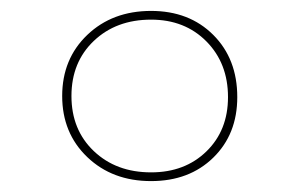

<svg xmlns="http://www.w3.org/2000/svg" viewBox="-20 -536 549 352"><path d="M257 -516Q327 -516 371 -472Q415 -428 415 -358Q415 -290 371 -247Q327 -204 257 -204Q186 -204 140 -248Q94 -292 94 -360Q94 -428 140 -472Q186 -516 257 -516ZM257 -500Q193 -500 152 -461Q111 -422 111 -360Q111 -298 152 -259Q193 -220 257 -220Q319 -220 358.5 -258.5Q398 -297 398 -358Q398 -420 358.5 -460Q319 -500 257 -500Z"/></svg>

Font: Fz Poppins Thin
Style: Regular
Weight: 100
Designer: Ninad Kale (Devanagari), Jonny Pinhorn (Latin)
Foundry: Indian Type Foundry
Version: Vit hóa bi Vntype.Com & FontZin.Com